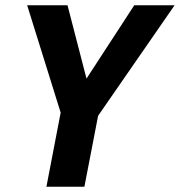

<svg xmlns="http://www.w3.org/2000/svg" viewBox="-20 -708 682 728"><path d="M352 -269 300 0H156L210 -281L83 -688H236L308 -410L489 -688H642Z"/></svg>

Font: Libra Sans
Style: Bold Italic
Weight: 700
Italic angle: -12°
Foundry: Context Ltd
Version: Version 1.002